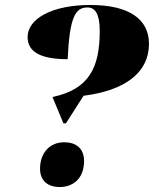

<svg xmlns="http://www.w3.org/2000/svg" viewBox="-20 -744 619 772"><path d="M191 -354 235 -248H245L316 -359C483 -380 579 -452 579 -568C579 -667 499 -724 343 -724C190 -724 91 -669 91 -595C91 -535 144 -506 252 -506C260 -679 284 -714 332 -714C362 -714 381 -689 381 -620C381 -473 339 -385 191 -354ZM221 8C266 8 318 -19 318 -97C318 -148 285 -172 238 -172C180 -172 141 -129 141 -66C141 -16 173 8 221 8Z"/></svg>

Font: Noto Serif Display Black
Style: Italic
Weight: 900
Italic angle: -12°
Designer: Monotype Design Team
Foundry: Monotype Imaging Inc.
Version: Version 2.009